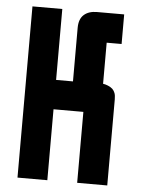

<svg xmlns="http://www.w3.org/2000/svg" viewBox="-51 -741 578 782"><g transform="rotate(5 237.5 -350.0)"><path d="M403 -394Q410 -387 413.5 -377.5Q417 -368 417 -352V0H294V-290H172V0H50V-700H172V-410H241V-629Q241 -665 260.5 -682.5Q280 -700 314 -700H425V-579H364V-411Q373 -410 384 -405.5Q395 -401 403 -394Z"/></g></svg>

Font: Tschichold
Style: Bold
Weight: 700
Designer: Peter Wiegel
Foundry: Peter Wiegel
Version: Version 1.000; ttfautohint (v1.3)